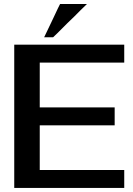

<svg xmlns="http://www.w3.org/2000/svg" viewBox="-20 -919 650 941"><path d="M406.2 -899.4Q406.2 -899.4 381.8 -899.4Q356.4 -899.4 330.1 -899.4Q307.6 -899.4 291 -899.4Q274.4 -899.4 274.4 -899.4Q274.4 -899.4 263.7 -877.9Q253.9 -856.4 241.2 -830.1Q224.6 -796.9 210.9 -766.6Q196.3 -736.3 196.3 -736.3Q196.3 -736.3 217.8 -736.3Q240.2 -736.3 240.2 -736.3Q240.2 -736.3 261.7 -756.8Q282.2 -778.3 310.5 -805.7Q344.7 -837.9 375 -869.1Q406.2 -899.4 406.2 -899.4ZM588.9 -612.3Q588.9 -612.3 588.9 -656.2Q588.9 -700.2 588.9 -700.2Q588.9 -700.2 519.5 -700.2Q449.2 -700.2 359.4 -700.2Q321.3 -700.2 282.2 -700.2Q243.2 -700.2 207 -700.2Q140.6 -700.2 95.7 -700.2Q49.8 -700.2 49.8 -700.2Q49.8 -700.2 49.8 -687.5Q49.8 -675.8 49.8 -653.3Q49.8 -612.3 49.8 -544.9Q49.8 -477.5 49.8 -401.4Q49.8 -351.6 49.8 -300.8Q49.8 -250 49.8 -203.1Q49.8 -116.2 49.8 -57.6Q49.8 2 49.8 2Q49.8 2 120.1 2Q189.5 2 279.3 2Q317.4 2 356.4 2Q395.5 2 431.6 2Q498 2 543.9 2Q588.9 2 588.9 2Q588.9 2 588.9 -42Q588.9 -85.9 588.9 -85.9Q588.9 -85.9 536.1 -85.9Q482.4 -85.9 413.1 -85.9Q383.8 -85.9 353.5 -85.9Q323.2 -85.9 295.9 -85.9Q245.1 -85.9 210 -85.9Q174.8 -85.9 174.8 -85.9Q174.8 -85.9 174.8 -114.3Q174.8 -142.6 174.8 -178.7Q174.8 -224.6 174.8 -264.6Q174.8 -304.7 174.8 -304.7Q174.8 -304.7 222.7 -304.7Q269.5 -304.7 331.1 -304.7Q357.4 -304.7 383.8 -304.7Q411.1 -304.7 434.6 -304.7Q480.5 -304.7 510.7 -304.7Q542 -304.7 542 -304.7Q542 -304.7 542 -348.6Q542 -392.6 542 -392.6Q542 -392.6 495.1 -392.6Q447.3 -392.6 385.7 -392.6Q359.4 -392.6 333 -392.6Q306.6 -392.6 282.2 -392.6Q236.3 -392.6 206.1 -392.6Q174.8 -392.6 174.8 -392.6Q174.8 -392.6 174.8 -421.9Q174.8 -450.2 174.8 -486.3Q174.8 -531.2 174.8 -571.3Q174.8 -612.3 174.8 -612.3Q174.8 -612.3 228.5 -612.3Q281.2 -612.3 350.6 -612.3Q380.9 -612.3 410.2 -612.3Q440.4 -612.3 467.8 -612.3Q518.6 -612.3 553.7 -612.3Q588.9 -612.3 588.9 -612.3Z"/></svg>

Font: umazing
Style: Display
Weight: 400
Designer: umazing